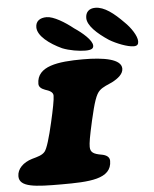

<svg xmlns="http://www.w3.org/2000/svg" viewBox="-76 -928 801 999"><g transform="rotate(-5 325.0 -428.0)"><path d="M641.5 -660.5C661 -660.5 666.5 -669.5 666.5 -684.5C666.5 -712.5 637 -757.5 604.5 -788.5C555 -839 506.5 -877.5 459 -877.5C426.5 -877.5 408 -859 408 -828.5C408 -789.5 455 -745 516.5 -704.5C552.5 -683 609.5 -660.5 641.5 -660.5ZM388.5 -660C421 -660 431.5 -667.5 431.5 -682C431.5 -711 381 -753.5 340.5 -780.5C297 -815.5 239 -851 202.5 -851C167.5 -851 145 -835 145 -803C145 -758 204.5 -713 269 -683C306 -668 356.5 -660 388.5 -660ZM203.5 22.5C348.5 22.5 467 18.5 467 -77.5C467 -99 448.5 -109.5 424.5 -113.5C384.5 -120.5 367.5 -130 367.5 -159C367.5 -179.5 372 -208.5 391.5 -295C413 -388.5 426 -429 446 -447.5C463 -464 493 -474.5 512 -483.5C545 -500.5 572 -522.5 572 -550C572 -600 481 -616 372 -616C242 -616 130 -601.5 130 -509C130 -492.5 143 -482.5 162 -475.5C184 -468.5 203.5 -460 203.5 -441C203.5 -420 193.5 -369 178.5 -304C160.5 -224.5 143.5 -168.5 131 -154C116.5 -137 93.5 -131.5 63.5 -123C16.5 -109 -15.5 -77.5 -15.5 -39C-15.5 18.5 67.5 22.5 203.5 22.5Z"/></g></svg>

Font: Gluten
Style: Bold Italic
Weight: 700
Italic angle: -13°
Designer: Tyler Finck
Foundry: Etcetera Type Company
Version: Version 0.920